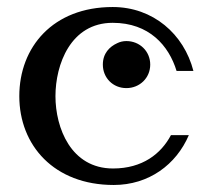

<svg xmlns="http://www.w3.org/2000/svg" viewBox="-20 -514 606 547"><path d="M467 -129C439 -76 386 -34 302 -34C182 -34 138 -150 138 -240C138 -330 181 -449 301 -449C405 -449 461 -384 483 -312H531C504 -417 416 -494 301 -494C131 -494 35 -380 35 -240C35 -100 134 13 304 13C404 13 482 -45 518 -129ZM408 -330C408 -368 378 -397 340 -397C331 -397 322 -395 314 -391C292 -381 273 -362 273 -330C273 -292 302 -263 340 -263C378 -263 408 -292 408 -330Z"/></svg>

Font: Veleka
Style: Regular
Weight: 400
Designer: Stefan Peev, Context Ltd, 2016; SIL International, 1997-2014.
Foundry: Stefan Peev, Context Ltd, 2016
Version: Version 1.000